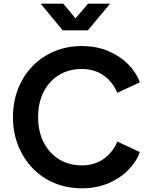

<svg xmlns="http://www.w3.org/2000/svg" viewBox="-20 -1006 814 1038"><path d="M422 12Q502 12 565.5 -15Q629 -42 673 -86.5Q717 -131 736 -184L614 -241Q592 -185 542.5 -148.5Q493 -112 422 -112Q352 -112 299 -145Q246 -178 216 -236.5Q186 -295 186 -373Q186 -451 216 -509.5Q246 -568 299 -600.5Q352 -633 422 -633Q493 -633 542.5 -596.5Q592 -560 614 -504L736 -561Q717 -614 673 -658.5Q629 -703 565.5 -730Q502 -757 422 -757Q342 -757 274 -728.5Q206 -700 156 -648.5Q106 -597 78 -526.5Q50 -456 50 -373Q50 -290 78 -219.5Q106 -149 156 -97Q206 -45 274 -16.5Q342 12 422 12ZM319 -842H455L575 -986H456L388 -907L322 -986H200Z"/></svg>

Font: Plus Jakarta Sans
Style: Bold
Weight: 700
Designer: Gumpita Rahayu
Foundry: Tokotype
Version: Version 2.004; ttfautohint (v1.8.3)